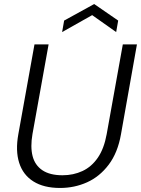

<svg xmlns="http://www.w3.org/2000/svg" viewBox="-20 -920 699 952"><path d="M278 12Q197 12 145.5 -20.5Q94 -53 75 -113Q56 -173 71 -255L151 -700H221L141 -255Q130 -192 141.5 -146.5Q153 -101 190 -76Q227 -51 290 -51Q344 -51 389 -72Q434 -93 465 -138Q496 -183 509 -255L589 -700H659L580 -255Q564 -163 519 -103.5Q474 -44 411.5 -16Q349 12 278 12ZM288 -761 298 -818 447 -900 566 -818 556 -761 437 -845Z"/></svg>

Font: DM Sans 24pt Light
Style: Italic
Weight: 300
Italic angle: -10°
Designer: Colophon Foundry, Jonny Pinhorn
Foundry: Colophon Foundry
Version: Version 4.004;gftools[0.9.30]